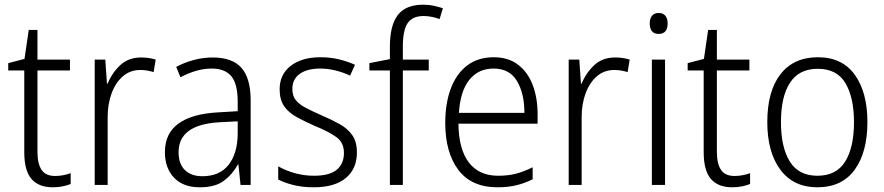

<svg xmlns="http://www.w3.org/2000/svg" viewBox="-20 -785 3754 815"><path d="M214 -38Q232 -38 249.5 -41.5Q267 -45 280 -50V-4Q265 2 246 6Q227 10 204 10Q144 10 113.5 -25.5Q83 -61 83 -139V-486H15V-517L84 -535L102 -658H139V-532H277V-486H139V-141Q139 -90 156.5 -64Q174 -38 214 -38Z M579 -541Q613 -541 641 -532L632 -479Q619 -483 605 -485.5Q591 -488 576 -488Q533 -488 502 -461.5Q471 -435 454 -389.5Q437 -344 437 -287V0H382V-532H427L434 -430H437Q455 -475 490 -508Q525 -541 579 -541Z M883 -541Q966 -541 1005 -497Q1044 -453 1044 -358V0H1001L992 -87H990Q966 -44 929.5 -17Q893 10 828 10Q757 10 718.5 -31Q680 -72 680 -139Q680 -219 737.5 -260.5Q795 -302 905 -308L989 -313V-352Q989 -430 961.5 -462Q934 -494 879 -494Q846 -494 813 -484.5Q780 -475 746 -457L728 -501Q761 -519 801 -530Q841 -541 883 -541ZM911 -266Q738 -256 738 -139Q738 -89 765 -63Q792 -37 839 -37Q912 -37 950 -85Q988 -133 989 -217V-270Z M1495 -138Q1495 -68 1447.5 -29Q1400 10 1312 10Q1264 10 1226 0.5Q1188 -9 1161 -23V-79Q1192 -61 1231.5 -50Q1271 -39 1313 -39Q1379 -39 1409.5 -64.5Q1440 -90 1440 -136Q1440 -179 1408.5 -202.5Q1377 -226 1315 -251Q1272 -270 1238.5 -288.5Q1205 -307 1186 -334.5Q1167 -362 1167 -406Q1167 -469 1214 -505.5Q1261 -542 1341 -542Q1383 -542 1419.5 -533Q1456 -524 1487 -510L1466 -464Q1439 -477 1406 -485.5Q1373 -494 1339 -494Q1284 -494 1252.5 -471.5Q1221 -449 1221 -408Q1221 -378 1235.5 -360Q1250 -342 1277.5 -327.5Q1305 -313 1346 -295Q1388 -277 1422 -258Q1456 -239 1475.5 -211Q1495 -183 1495 -138Z M1800 -486H1690V0H1635V-486H1548V-517L1635 -534V-587Q1635 -677 1668.5 -721Q1702 -765 1776 -765Q1801 -765 1821.5 -760.5Q1842 -756 1860 -750L1846 -704Q1830 -710 1812.5 -713.5Q1795 -717 1778 -717Q1731 -717 1710.5 -687Q1690 -657 1690 -587V-532H1800Z M2076 -542Q2138 -542 2179.5 -510Q2221 -478 2241.5 -423.5Q2262 -369 2262 -300V-260H1926Q1927 -152 1970 -95.5Q2013 -39 2095 -39Q2136 -39 2169.5 -47.5Q2203 -56 2241 -75V-24Q2207 -7 2171.5 1.5Q2136 10 2092 10Q1981 10 1925.5 -64Q1870 -138 1870 -263Q1870 -346 1893.5 -409Q1917 -472 1963 -507Q2009 -542 2076 -542ZM2075 -494Q2011 -494 1972.5 -446.5Q1934 -399 1928 -306H2206Q2206 -388 2174.5 -441Q2143 -494 2075 -494Z M2591 -541Q2625 -541 2653 -532L2644 -479Q2631 -483 2617 -485.5Q2603 -488 2588 -488Q2545 -488 2514 -461.5Q2483 -435 2466 -389.5Q2449 -344 2449 -287V0H2394V-532H2439L2446 -430H2449Q2467 -475 2502 -508Q2537 -541 2591 -541Z M2776 -730Q2795 -730 2804.5 -718Q2814 -706 2814 -686Q2814 -641 2776 -641Q2738 -641 2738 -686Q2738 -706 2747.5 -718Q2757 -730 2776 -730ZM2803 -532V0H2747V-532Z M3098 -38Q3116 -38 3133.5 -41.5Q3151 -45 3164 -50V-4Q3149 2 3130 6Q3111 10 3088 10Q3028 10 2997.5 -25.5Q2967 -61 2967 -139V-486H2899V-517L2968 -535L2986 -658H3023V-532H3161V-486H3023V-141Q3023 -90 3040.5 -64Q3058 -38 3098 -38Z M3662 -267Q3662 -139 3608 -64.5Q3554 10 3449 10Q3348 10 3292.5 -64.5Q3237 -139 3237 -267Q3237 -398 3293 -470Q3349 -542 3452 -542Q3555 -542 3608.5 -467.5Q3662 -393 3662 -267ZM3295 -267Q3295 -160 3332.5 -99.5Q3370 -39 3450 -39Q3530 -39 3567.5 -99Q3605 -159 3605 -267Q3605 -370 3569 -431.5Q3533 -493 3451 -493Q3372 -493 3333.5 -434Q3295 -375 3295 -267Z"/></svg>

Font: Noto Sans Arabic SemCond Light
Style: Regular
Weight: 300
Width: 4
Designer: Monotype Design Team, Nadine Chahine, Nizar Qandah and Khaled Hosny
Foundry: Monotype Imaging Inc.
Version: Version 2.012; ttfautohint (v1.8.4.7-5d5b)